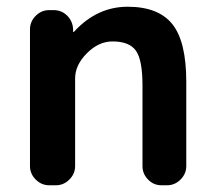

<svg xmlns="http://www.w3.org/2000/svg" viewBox="-20 -550 637 570"><path d="M126 0Q103 0 86 -17Q69 -34 69 -57V-463Q69 -486 86 -503Q103 -520 126 -520H139Q163 -520 179.5 -503.5Q196 -487 197 -463V-456Q197 -455 198 -455Q199 -455 200 -456Q268 -530 359 -530Q450 -530 491.5 -478.5Q533 -427 533 -307V-57Q533 -34 516 -17Q499 0 476 0H459Q436 0 419.5 -17Q403 -34 403 -57V-297Q403 -372 383.5 -399.5Q364 -427 314 -427Q273 -427 238 -392Q203 -357 203 -317V-57Q203 -34 186 -17Q169 0 146 0Z"/></svg>

Font: Rounded Mplus 1c Bold
Style: Bold
Weight: 700
Version: Version 1.059.20150529